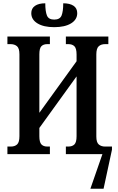

<svg xmlns="http://www.w3.org/2000/svg" viewBox="-20 -936 715 1166"><path d="M309 -771Q245 -771 207.5 -794Q170 -817 170 -856Q170 -885 192.5 -900.5Q215 -916 255 -916Q255 -867 265 -842Q275 -817 309 -817Q344 -817 354 -842Q364 -867 364 -916Q404 -916 426.5 -901Q449 -886 449 -856Q449 -817 411.5 -794Q374 -771 309 -771ZM25 0V-46H46Q70 -46 84 -59Q98 -72 98 -109V-606Q98 -643 83 -655.5Q68 -668 44 -668H25V-714H283V-668H267Q244 -668 231.5 -655.5Q219 -643 219 -606V-251L445 -564V-605Q445 -642 432 -655Q419 -668 395 -668H380V-714H638V-668H618Q594 -668 579.5 -655Q565 -642 565 -605V-107Q565 -71 580 -58.5Q595 -46 618 -46H660V-27L609 210H529L602 0H380V-46H395Q419 -46 432 -59Q445 -72 445 -109V-472L219 -159V-109Q219 -72 231.5 -59Q244 -46 267 -46H283V0Z"/></svg>

Font: Noto Serif ExtraCondensed SemiBold
Style: Regular
Weight: 600
Width: 2
Designer: Monotype Design Team
Foundry: Monotype Imaging Inc.
Version: Version 2.015; ttfautohint (v1.8.4.7-5d5b)